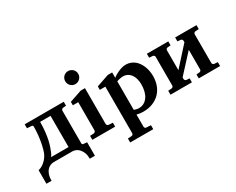

<svg xmlns="http://www.w3.org/2000/svg" viewBox="-120 -1251 2433 1982"><g transform="rotate(-30 1096.5 -260.5)"><path d="M392.1 -430.2H268.1Q267.6 -361.3 261.2 -308.8Q254.9 -256.3 246.1 -217.3Q237.3 -178.2 227.3 -151.1Q217.3 -124 210 -106Q208.5 -102.1 205.3 -94.7Q202.1 -87.4 198 -80.1Q193.8 -72.8 189.9 -66.4Q186 -60.1 183.1 -58.1H392.1ZM522 155.8Q522 115.2 511 85.9Q500 56.6 482.9 37.6Q465.8 18.6 445.1 9.3Q424.3 0 404.8 0H184.1Q160.6 0 139.2 9.3Q117.7 18.6 101.3 37.6Q85 56.6 75.4 85.9Q65.9 115.2 65.9 155.8H4.9V-4.9Q15.6 -7.8 30.8 -14.2Q45.9 -20.5 63 -32.2Q80.1 -43.9 97.7 -62.3Q115.2 -80.6 130.9 -107.9Q140.6 -124.5 150.6 -157.2Q160.6 -189.9 168.7 -231.9Q176.8 -273.9 181.9 -321.8Q187 -369.6 187 -417Q187 -426.8 184.1 -431.4Q181.2 -436 171.9 -437L117.2 -440.9V-487.8H583V-440.9L546.9 -438Q538.1 -437 531.5 -430.4Q524.9 -423.8 524.9 -415V-27.8Q524.9 -17.6 529.1 -13.7Q533.2 -9.8 543.9 -8.8L583 -4.9V155.8Z M642.1 0V-46.9L688 -49.8Q696.8 -50.8 703.4 -57.4Q710 -64 710 -73.2V-409.2H646V-450.2L792 -500H842.8V-73.2Q842.8 -64 849.9 -57.4Q856.9 -50.8 865.7 -49.8L914.1 -46.9V0ZM856.9 -663.1Q856.9 -647 850.8 -632.8Q844.7 -618.7 834 -607.9Q823.2 -597.2 809.1 -591.1Q794.9 -585 778.8 -585Q762.7 -585 748.5 -591.1Q734.4 -597.2 724.1 -607.9Q713.9 -618.7 707.8 -632.8Q701.7 -647 701.7 -663.1Q701.7 -679.2 707.8 -693.4Q713.9 -707.5 724.1 -717.8Q734.4 -728 748.5 -734.1Q762.7 -740.2 778.8 -740.2Q794.9 -740.2 809.1 -734.1Q823.2 -728 834 -717.8Q844.7 -707.5 850.8 -693.4Q856.9 -679.2 856.9 -663.1Z M1366.7 -243.2Q1366.7 -275.9 1359.1 -306.2Q1351.6 -336.4 1336.2 -359.1Q1320.8 -381.8 1297.1 -395.5Q1273.4 -409.2 1240.7 -409.2Q1227.5 -409.2 1214.6 -406.7Q1201.7 -404.3 1190.9 -401.4Q1178.2 -397.9 1167 -394V-54.2Q1176.8 -50.3 1186.5 -47.9Q1194.8 -45.4 1204.1 -43.7Q1213.4 -42 1221.7 -42Q1257.8 -42 1284.9 -57.6Q1312 -73.2 1330.3 -100.3Q1348.6 -127.4 1357.7 -164.3Q1366.7 -201.2 1366.7 -243.2ZM1514.6 -257.8Q1514.6 -197.3 1495.6 -147.5Q1476.6 -97.7 1441.4 -62.3Q1406.2 -26.9 1356.4 -7.3Q1306.6 12.2 1244.6 12.2Q1229.5 12.2 1215.8 10.7Q1202.1 9.3 1190.9 7.3Q1178.2 5.4 1167 2V146Q1167 155.8 1173.1 162.4Q1179.2 168.9 1189 168.9L1241.7 171.9V219.2H966.8V171.9L1010.7 168.9Q1020 168.9 1026.4 162.4Q1032.7 155.8 1032.7 146V-408.2H966.8V-449.2L1114.7 -500H1167V-437Q1190.4 -454.6 1217.3 -468.3Q1240.2 -480 1268.6 -490Q1296.9 -500 1327.6 -500Q1357.9 -500 1383.8 -490.2Q1409.7 -480.5 1430.4 -463.6Q1451.2 -446.8 1467 -423.6Q1482.9 -400.4 1493.4 -373.5Q1503.9 -346.7 1509.3 -317.1Q1514.6 -287.6 1514.6 -257.8Z M1910.6 0V-46.9L1946.8 -49.8Q1956.1 -50.8 1962.4 -57.4Q1968.8 -64 1968.8 -73.2V-307.1L1771 -91.8V-73.2Q1771 -64 1777.3 -57.4Q1783.7 -50.8 1793 -49.8L1829.1 -46.9V0H1573.7V-46.9L1614.7 -49.8Q1624 -50.8 1630.4 -57.4Q1636.7 -64 1636.7 -73.2V-415Q1636.7 -423.8 1630.4 -430.4Q1624 -437 1614.7 -438L1573.7 -440.9V-487.8H1829.1V-440.9L1793 -438Q1783.7 -437 1777.3 -430.4Q1771 -423.8 1771 -415V-178.2L1968.8 -397V-415Q1968.8 -423.8 1962.4 -430.4Q1956.1 -437 1946.8 -438L1910.6 -440.9V-487.8H2165V-440.9L2124 -438Q2114.7 -437 2108.4 -430.4Q2102.1 -423.8 2102.1 -415V-73.2Q2102.1 -64 2108.4 -57.4Q2114.7 -50.8 2124 -49.8L2165 -46.9V0Z"/></g></svg>

Font: Charis SIL
Style: Bold
Weight: 700
Foundry: SIL International
Version: Version 4.112